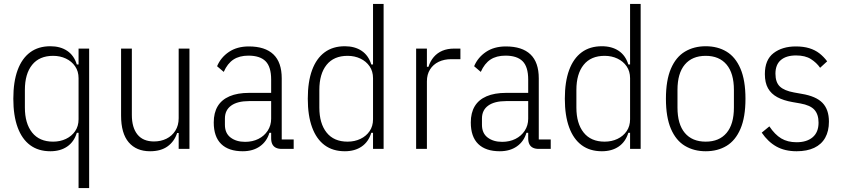

<svg xmlns="http://www.w3.org/2000/svg" viewBox="-20 -760 4301 980"><path d="M381 200V-82H372Q358 -36 323 -12Q288 12 237 12Q176 12 134 -19Q92 -50 70 -110Q48 -170 48 -256Q48 -343 70 -402.5Q92 -462 134 -493Q176 -524 237 -524Q288 -524 323 -500.5Q358 -477 372 -431H381V-512H435V200ZM251 -37Q287 -37 316.5 -51Q346 -65 363.5 -90.5Q381 -116 381 -151V-361Q381 -396 363.5 -421.5Q346 -447 316.5 -461Q287 -475 251 -475Q181 -475 144 -429Q107 -383 107 -301V-211Q107 -130 144 -83.5Q181 -37 251 -37Z M892 0V-81H884Q870 -38 835.5 -13Q801 12 746 12Q676 12 637 -33.5Q598 -79 598 -170V-512H653V-173Q653 -109 681.5 -73.5Q710 -38 766 -38Q801 -38 829.5 -52Q858 -66 875 -93Q892 -120 892 -157V-512H947V0Z M1479 0H1418Q1400 0 1388 -6Q1376 -12 1370 -24Q1364 -36 1364 -54V-92L1374 -82H1355Q1342 -38 1306.5 -13Q1271 12 1219 12Q1147 12 1109 -25Q1071 -62 1071 -135Q1071 -184 1091 -217.5Q1111 -251 1151.5 -268.5Q1192 -286 1252 -286H1364V-354Q1364 -419 1335.5 -447.5Q1307 -476 1248 -476Q1202 -476 1171.5 -456Q1141 -436 1122 -393L1088 -422Q1107 -467 1148.5 -495Q1190 -523 1250 -523Q1333 -523 1375.5 -482.5Q1418 -442 1418 -360V-48H1479ZM1364 -244H1251Q1192 -244 1160 -221Q1128 -198 1128 -155V-123Q1128 -80 1157 -58Q1186 -36 1231 -36Q1269 -36 1299 -51Q1329 -66 1346.5 -93Q1364 -120 1364 -154Z M1884 0V-82H1875Q1861 -36 1826 -12Q1791 12 1740 12Q1679 12 1637 -19Q1595 -50 1573 -110Q1551 -170 1551 -256Q1551 -343 1573 -402.5Q1595 -462 1637 -493Q1679 -524 1740 -524Q1791 -524 1826 -500.5Q1861 -477 1875 -431H1884V-740H1938V0ZM1754 -37Q1790 -37 1819.5 -51Q1849 -65 1866.5 -90.5Q1884 -116 1884 -151V-361Q1884 -396 1866.5 -421.5Q1849 -447 1819.5 -461Q1790 -475 1754 -475Q1684 -475 1647 -429Q1610 -383 1610 -301V-211Q1610 -130 1647 -83.5Q1684 -37 1754 -37Z M2159 0H2104V-512H2159V-419H2167Q2176 -448 2194 -469Q2212 -490 2238 -501Q2264 -512 2298 -512H2330V-458H2284Q2247 -458 2219 -444.5Q2191 -431 2175 -405.5Q2159 -380 2159 -345Z M2791 0H2730Q2712 0 2700 -6Q2688 -12 2682 -24Q2676 -36 2676 -54V-92L2686 -82H2667Q2654 -38 2618.5 -13Q2583 12 2531 12Q2459 12 2421 -25Q2383 -62 2383 -135Q2383 -184 2403 -217.5Q2423 -251 2463.5 -268.5Q2504 -286 2564 -286H2676V-354Q2676 -419 2647.5 -447.5Q2619 -476 2560 -476Q2514 -476 2483.5 -456Q2453 -436 2434 -393L2400 -422Q2419 -467 2460.5 -495Q2502 -523 2562 -523Q2645 -523 2687.5 -482.5Q2730 -442 2730 -360V-48H2791ZM2676 -244H2563Q2504 -244 2472 -221Q2440 -198 2440 -155V-123Q2440 -80 2469 -58Q2498 -36 2543 -36Q2581 -36 2611 -51Q2641 -66 2658.5 -93Q2676 -120 2676 -154Z M3196 0V-82H3187Q3173 -36 3138 -12Q3103 12 3052 12Q2991 12 2949 -19Q2907 -50 2885 -110Q2863 -170 2863 -256Q2863 -343 2885 -402.5Q2907 -462 2949 -493Q2991 -524 3052 -524Q3103 -524 3138 -500.5Q3173 -477 3187 -431H3196V-740H3250V0ZM3066 -37Q3102 -37 3131.5 -51Q3161 -65 3178.5 -90.5Q3196 -116 3196 -151V-361Q3196 -396 3178.5 -421.5Q3161 -447 3131.5 -461Q3102 -475 3066 -475Q2996 -475 2959 -429Q2922 -383 2922 -301V-211Q2922 -130 2959 -83.5Q2996 -37 3066 -37Z M3582 12Q3522 12 3476 -15.5Q3430 -43 3404.5 -102.5Q3379 -162 3379 -256Q3379 -350 3404.5 -409.5Q3430 -469 3476 -496.5Q3522 -524 3582 -524Q3643 -524 3688.5 -496.5Q3734 -469 3759.5 -409.5Q3785 -350 3785 -256Q3785 -162 3759.5 -102.5Q3734 -43 3688.5 -15.5Q3643 12 3582 12ZM3582 -37Q3651 -37 3688.5 -81.5Q3726 -126 3726 -211V-301Q3726 -386 3688.5 -430.5Q3651 -475 3582 -475Q3513 -475 3475.5 -430.5Q3438 -386 3438 -301V-211Q3438 -126 3475.5 -81.5Q3513 -37 3582 -37Z M4046 12Q3986 12 3943 -12Q3900 -36 3868 -83L3907 -115Q3935 -73 3967.5 -53.5Q4000 -34 4046 -34Q4098 -34 4128 -59.5Q4158 -85 4158 -134Q4158 -176 4137 -199.5Q4116 -223 4065 -232L4025 -239Q3979 -247 3947.5 -264Q3916 -281 3900 -309.5Q3884 -338 3884 -382Q3884 -455 3928.5 -489Q3973 -523 4042 -523Q4081 -523 4110.5 -514Q4140 -505 4162 -488Q4184 -471 4202 -447L4166 -414Q4148 -440 4119 -458.5Q4090 -477 4043 -477Q3993 -477 3965.5 -453.5Q3938 -430 3938 -384Q3938 -340 3960.5 -318.5Q3983 -297 4033 -288L4072 -281Q4145 -269 4178 -235Q4211 -201 4211 -139Q4211 -91 4192 -57Q4173 -23 4136 -5.5Q4099 12 4046 12Z"/></svg>

Font: IBM Plex Sans Condensed Light
Style: Regular
Weight: 300
Width: 3
Designer: Mike Abbink, Paul van der Laan, Pieter van Rosmalen
Foundry: Bold Monday
Version: Version 3.201